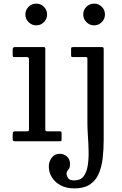

<svg xmlns="http://www.w3.org/2000/svg" viewBox="-20 -780 672 1060"><path d="M439.5 -700Q439.5 -675.5 457.2 -657.8Q475 -640 499.5 -640Q524.5 -640 542 -657.8Q559.5 -675.5 559.5 -700Q559.5 -725 542 -742.5Q524.5 -760 499.5 -760Q475 -760 457.2 -742.5Q439.5 -725 439.5 -700ZM452.5 -465Q458 -465 460.2 -463Q462.5 -461 462.5 -455.5V-104Q462.5 -70 465.5 -27.5Q468.5 15 469.2 57.8Q470 100.5 464 136.2Q458 172 441 194Q424 216 390.5 216Q363 216 355.2 202.2Q347.5 188.5 347.5 179Q347.5 169 352.2 163.5Q357 158 361.8 150.2Q366.5 142.5 366.5 125Q366.5 100 350.2 84.5Q334 69 308.5 69Q282.5 69 266 90.2Q249.5 111.5 249.5 140Q249.5 171 266.2 198.5Q283 226 314.5 243Q346 260 390.5 260Q443.5 260 475.5 239Q507.5 218 524.2 180.8Q541 143.5 546.8 94.2Q552.5 45 552.5 -11V-509Q552.5 -516 550 -518Q547.5 -520 540.5 -520H384Q376.5 -520 374.5 -518Q372.5 -516 372.5 -508.5V-475Q372.5 -468 374.8 -466.5Q377 -465 384 -465ZM120 -700Q120 -675.5 137.8 -657.8Q155.5 -640 180 -640Q205 -640 222.5 -657.8Q240 -675.5 240 -700Q240 -725 222.5 -742.5Q205 -760 180 -760Q155.5 -760 137.8 -742.5Q120 -725 120 -700ZM128 -465Q140 -465 140 -453V-69Q140 -61 138.5 -58Q137 -55 128.5 -55H66.5Q57.5 -55 53.8 -52.5Q50 -50 50 -40V-12Q50 -4 53.5 -2Q57 0 65.5 0H310.5Q317.5 0 318.8 -2.5Q320 -5 320 -12V-45Q320 -52 317.5 -53.5Q315 -55 308 -55H240.5Q234.5 -55 232.2 -57.8Q230 -60.5 230 -67V-509.5Q230 -516 228.2 -518Q226.5 -520 220.5 -520H62Q50 -520 50 -507V-477Q50 -469.5 51.5 -467.2Q53 -465 60.5 -465Z"/></svg>

Font: Besley
Style: Regular
Weight: 400
Designer: Owen Earl
Foundry: indestructible type*
Version: Version 4.000